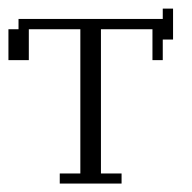

<svg xmlns="http://www.w3.org/2000/svg" viewBox="-20 -435 455 455"><path d="M121.6 0V-23.9H170.4V-365.7H48.3V-292.5H0V-365.7H23.9V-390.1H365.7V-414.6H390.1V-341.3H365.7V-292.5H341.3V-365.7H219.2V-23.9H268.1V0Z"/></svg>

Font: FS Mondwest Regular
Style: Regular
Weight: 400
Designer: NZWStudios2024
Foundry: https://fontstruct.com
Version: Version 1.0